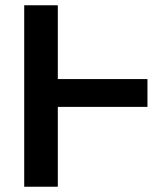

<svg xmlns="http://www.w3.org/2000/svg" viewBox="-20 -708 625 728"><path d="M199.2 -302.7V0H71.8V-688H199.2V-408.2H539.1V-302.7Z"/></svg>

Font: Arimo SemiBold
Style: Regular
Weight: 600
Designer: Steve Matteson
Foundry: Monotype Imaging Inc.
Version: Version 1.33